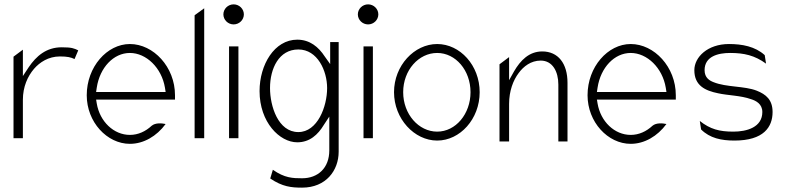

<svg xmlns="http://www.w3.org/2000/svg" viewBox="-20 -664 3611 881"><path d="M42 -30H85V-206C85 -266 107 -314 136 -348C162 -378 202 -405 255 -405C289 -405 306 -401 322 -393L339 -433C320 -442 310 -447 263 -447C192 -447 146 -406 112 -356L85 -315V-436L42 -404Z M378 -227C378 -104 471 -4 576 -4C639 -4 699 -39 740 -95C721 -99 693 -101 676 -87C648 -61 614 -45 576 -45C502 -45 438 -106 424 -189L421 -207H783V-227C783 -357 684 -462 576 -462C471 -462 378 -357 378 -227ZM421 -242 424 -262C438 -354 501 -421 576 -421C651 -421 722 -353 737 -261L740 -242Z M873 -30H917V-626L873 -594Z M1005 -598C1005 -573 1026 -552 1052 -552C1078 -552 1099 -573 1099 -598C1099 -623 1078 -644 1052 -644C1026 -644 1005 -623 1005 -598ZM1031 -30H1074V-451H1031Z M1171 -246C1171 -103 1263 -11 1344 -11C1401 -11 1439 -46 1466 -91L1491 -129V26C1491 107 1439 154 1366 154C1324 154 1286 153 1232 115L1220 155C1276 193 1317 197 1366 197C1476 197 1534 118 1534 32V-471H1495V-370L1470 -405C1442 -448 1402 -482 1344 -482C1239 -482 1171 -367 1171 -246ZM1219 -260C1219 -350 1260 -437 1349 -437C1437 -437 1481 -339 1481 -260C1481 -175 1437 -58 1349 -58C1256 -58 1219 -177 1219 -260Z M1622 -598C1622 -573 1643 -552 1669 -552C1695 -552 1716 -573 1716 -598C1716 -623 1695 -644 1669 -644C1643 -644 1622 -623 1622 -598ZM1648 -30H1691V-451H1648Z M1788 -241C1788 -119 1881 -19 1986 -19C2091 -19 2181 -118 2181 -241C2181 -364 2091 -462 1986 -462C1881 -462 1788 -363 1788 -241ZM1830 -241C1830 -342 1901 -421 1986 -421C2071 -421 2139 -341 2139 -241C2139 -141 2071 -60 1986 -60C1901 -60 1830 -140 1830 -241Z M2272 -15H2316V-187C2316 -247 2335 -296 2360 -329C2382 -359 2416 -386 2461 -386C2516 -386 2542 -335 2542 -276V-15H2584V-284C2584 -373 2541 -428 2468 -428C2408 -428 2368 -387 2339 -337L2316 -296V-402L2272 -369Z M2676 -227C2676 -104 2769 -4 2874 -4C2937 -4 2997 -39 3038 -95C3019 -99 2991 -101 2974 -87C2946 -61 2912 -45 2874 -45C2800 -45 2736 -106 2722 -189L2719 -207H3081V-227C3081 -357 2982 -462 2874 -462C2769 -462 2676 -357 2676 -227ZM2719 -242 2722 -262C2736 -354 2799 -421 2874 -421C2949 -421 3020 -353 3035 -261L3038 -242Z M3166 -342C3166 -271 3216 -248 3275 -236C3319 -226 3379 -226 3426 -209C3449 -202 3478 -187 3478 -150C3478 -80 3407 -60 3345 -60C3281 -60 3239 -71 3191 -109L3197 -70C3237 -30 3290 -19 3350 -19C3484 -19 3525 -81 3525 -150C3525 -206 3495 -231 3452 -248C3396 -270 3313 -263 3254 -287C3236 -294 3213 -307 3213 -342C3213 -406 3276 -421 3330 -421C3394 -421 3443 -410 3495 -372L3489 -411C3445 -451 3385 -462 3325 -462C3227 -462 3166 -402 3166 -342Z"/></svg>

Font: Charger Sport
Style: HLNrw
Weight: 100
Designer: Jasper
Foundry: Cannot Into Space Fonts
Version: Version 1.1